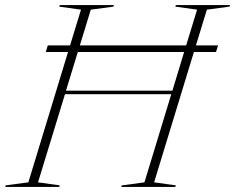

<svg xmlns="http://www.w3.org/2000/svg" viewBox="-62 -735 924 755"><path d="M118 -530.5 126 -556.5H213.5L256.5 -697L171 -709L173 -715H386L384 -709L295 -697L252 -556.5H670L713 -697L627.5 -709L629.5 -715H842.5L840.5 -709L751.5 -697L708.5 -556.5H795.5L787.5 -530.5H700.5L544 -18L629.5 -6L627.5 0H415L416.5 -6L506 -18L611.5 -364.5H193.5L87.5 -18L173 -6L171 0H-41.5L-40 -6L49.5 -18L205.5 -530.5ZM197.5 -378.5H616L662 -530.5H244Z"/></svg>

Font: Newsreader Display ExtraLight
Style: Italic
Weight: 275
Italic angle: -17°
Designer: Hugues Gentile
Foundry: Production Type
Version: Version 1.002